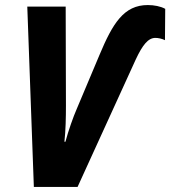

<svg xmlns="http://www.w3.org/2000/svg" viewBox="-20 -740 674 760"><path d="M114 0H287L518 -506C544 -561 566 -590 595 -590C606 -590 621 -587 633 -581L634 -705C616 -715 590 -720 565 -720C470 -720 426 -647 374 -523L283 -307C271 -280 250 -221 239 -179H235C240 -224 241 -276 241 -321L240 -714H88Z"/></svg>

Font: Noto Sans Display SemiCondensed Extra
Style: Italic
Weight: 800
Width: 4
Italic angle: -12°
Designer: Monotype Design Team
Foundry: Monotype Imaging Inc.
Version: Version 1.900